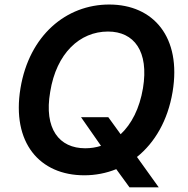

<svg xmlns="http://www.w3.org/2000/svg" viewBox="-20 -757 823 840"><path d="M334.5 -244.3 421.9 -119C400.2 -111.9 376.8 -108.3 353 -108.3C239.3 -108.3 171.5 -192.8 199.6 -355.1C226.6 -524.1 329.2 -619 452.4 -619C566.8 -619 632.1 -532.7 605.5 -371.1C590.6 -282.3 555.4 -214.1 507.8 -169.7L453.8 -244.3ZM69.6 -371.1C30.2 -132.5 153.4 9.9 348.7 9.9C397.7 9.9 445 0.7 488.6 -17L546.5 62.5H674.4L579.2 -70.3C657 -132.8 714.1 -229.4 735.1 -355.1C774.9 -594.5 651.3 -737.2 457.7 -737.2C269.5 -737.2 108 -602.3 69.6 -371.1Z"/></svg>

Font: Margiela Sans Semi Bold
Style: Italic
Weight: 600
Italic angle: -9.39999°
Designer: Stefan Endress, Andreas Faust
Version: Version 1.100;FEAKit 1.0